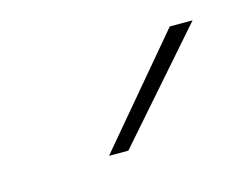

<svg xmlns="http://www.w3.org/2000/svg" viewBox="-38 -795 295 235"><g transform="rotate(-15 109.5 -677.0)"><path d="M77.1 -610.4 189.9 -744.1H218.8L101.6 -610.4Z"/></g></svg>

Font: Inter 28pt Thin
Style: Italic
Weight: 250
Italic angle: -9.3988°
Designer: Rasmus Andersson
Foundry: rsms
Version: Version 4.001;git-66647c0bb